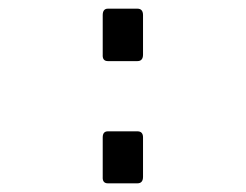

<svg xmlns="http://www.w3.org/2000/svg" viewBox="-20 -423 568 443"><path d="M229 -282Q216 -282 217 -297V-388Q217 -403 229 -403H297Q310 -403 310 -388V-297Q310 -282 297 -282ZM229 0Q216 0 217 -15V-106Q217 -120 229 -120H297Q310 -120 310 -106V-15Q310 0 297 0Z"/></svg>

Font: PlemolJP
Style: Regular
Weight: 400
Monospace: yes
Version: v2.0.4; ttfautohint (v1.8.4.7-5d5b-dirty) -l 6 -r 45 -G 200 